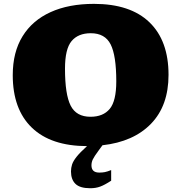

<svg xmlns="http://www.w3.org/2000/svg" viewBox="-20 -742 938 994"><path d="M490 38Q467.5 68.5 460.5 83.2Q453.5 98 453.5 114Q453.5 151.5 494 151.5Q510 151.5 522.8 149Q535.5 146.5 555.5 138.5V193.5Q521 216 498.2 224.2Q475.5 232.5 447.5 232.5Q394 232.5 370.8 210Q347.5 187.5 347.5 145.5Q347.5 127.5 353 110Q358.5 92.5 376.2 70Q394 47.5 430 15L430.5 14.5Q243.5 14 144.8 -81.2Q46 -176.5 46 -353Q46 -472 96.8 -554.2Q147.5 -636.5 241.8 -679.2Q336 -722 466.5 -722Q654.5 -722 753.5 -626.8Q852.5 -531.5 852.5 -354.5Q852.5 -195 762 -101.5Q671.5 -8 510.5 10ZM448.5 -137.5Q514 -137.5 548 -178.2Q582 -219 582 -321Q582 -454.5 552.8 -512.2Q523.5 -570 450 -570Q384.5 -570 350.5 -529.2Q316.5 -488.5 316.5 -386.5Q316.5 -253 345.8 -195.2Q375 -137.5 448.5 -137.5Z"/></svg>

Font: Newsreader 6pt ExtraBold
Style: Regular
Weight: 800
Designer: Hugues Gentile
Foundry: Production Type
Version: Version 1.003; ttfautohint (v1.8.3)